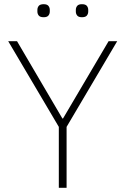

<svg xmlns="http://www.w3.org/2000/svg" viewBox="-20 -894 597 914"><path d="M260 0V-290L19 -698H61L277 -330H280L497 -698H538L297 -290V0ZM188 -812Q171 -812 164.5 -820Q158 -828 158 -839V-847Q158 -858 164.5 -866Q171 -874 188 -874Q204 -874 210.5 -866Q217 -858 217 -847V-839Q217 -828 210.5 -820Q204 -812 188 -812ZM370 -812Q354 -812 347.5 -820Q341 -828 341 -839V-847Q341 -858 347.5 -866Q354 -874 370 -874Q387 -874 393.5 -866Q400 -858 400 -847V-839Q400 -828 393.5 -820Q387 -812 370 -812Z"/></svg>

Font: IBM Plex Sans Hebrew ExtraLight
Style: Regular
Weight: 200
Designer: Mike Abbink, Paul van der Laan, Pieter van Rosmalen, Yanek Iontef
Foundry: Bold Monday
Version: Version 1.2